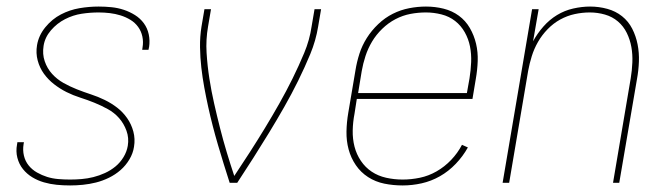

<svg xmlns="http://www.w3.org/2000/svg" viewBox="-20 -558 2040 586"><path d="M194 8Q173 8 153 6Q133 4 114 -1.5Q95 -7 78.5 -17Q62 -27 50 -42Q38 -57 33 -76.5Q28 -96 32 -117Q32 -118 32.5 -120Q33 -122 33 -124H53Q53 -123 52.5 -121Q52 -119 52 -118Q49 -100 53 -83Q57 -66 67.5 -53Q78 -40 93 -31.5Q108 -23 124 -18Q140 -13 158 -11.5Q176 -10 194 -10Q211 -10 229 -11.5Q247 -13 265 -17.5Q283 -22 300.5 -30Q318 -38 332.5 -50Q347 -62 357 -78.5Q367 -95 370 -113Q374 -137 366 -159Q358 -181 343.5 -197.5Q329 -214 309 -225Q289 -236 268 -244.5Q247 -253 225 -260Q203 -267 183 -277Q163 -287 145 -301Q127 -315 114 -333Q101 -351 95 -373.5Q89 -396 93 -420Q98 -450 118.5 -475Q139 -500 166 -514Q193 -528 222.5 -533Q252 -538 281 -538Q301 -538 320.5 -536Q340 -534 358 -528Q376 -522 392 -512Q408 -502 419 -487Q430 -472 434 -453Q438 -434 435 -414Q434 -412 434 -410Q434 -408 433 -406H414Q414 -408 414.5 -409.5Q415 -411 415 -413Q418 -430 414.5 -446.5Q411 -463 401.5 -476Q392 -489 378 -497.5Q364 -506 348 -511Q332 -516 315 -518Q298 -520 281 -520Q255 -520 229 -516Q203 -512 178.5 -499.5Q154 -487 135.5 -465.5Q117 -444 113 -418Q109 -393 116.5 -371Q124 -349 139 -332.5Q154 -316 173.5 -305Q193 -294 214.5 -285.5Q236 -277 257.5 -270Q279 -263 299.5 -253Q320 -243 337.5 -229.5Q355 -216 368 -197.5Q381 -179 387 -156.5Q393 -134 389 -110Q386 -90 375 -71.5Q364 -53 348 -39Q332 -25 312.5 -15.5Q293 -6 273 -1Q253 4 233 6Q213 8 194 8Z M681 0Q672 -28 663 -57Q654 -86 645.5 -115Q637 -144 629.5 -173Q622 -202 615.5 -231.5Q609 -261 603.5 -291Q598 -321 594.5 -351.5Q591 -382 590.5 -414Q590 -446 595 -477L604 -530H624L615 -477Q608 -437 610.5 -397Q613 -357 619 -318.5Q625 -280 633.5 -242.5Q642 -205 651.5 -167.5Q661 -130 672 -93.5Q683 -57 695 -21Q719 -57 742.5 -93.5Q766 -130 788.5 -167Q811 -204 832.5 -242Q854 -280 873 -318.5Q892 -357 908.5 -396.5Q925 -436 931 -477L940 -530H960L951 -477Q944 -434 927 -393Q910 -352 890 -311.5Q870 -271 847.5 -231.5Q825 -192 801.5 -153.5Q778 -115 753.5 -76.5Q729 -38 704 0Z M1209 8Q1180 8 1153 2.5Q1126 -3 1103.5 -17.5Q1081 -32 1066 -54Q1051 -76 1044 -102Q1037 -128 1037.5 -156.5Q1038 -185 1043 -214L1065 -344Q1069 -369 1077 -394Q1085 -419 1099.5 -442Q1114 -465 1134.5 -484.5Q1155 -504 1179 -516Q1203 -528 1229 -533Q1255 -538 1280 -538Q1280 -538 1280 -538Q1280 -538 1280 -538Q1308 -538 1334 -531.5Q1360 -525 1380.5 -510Q1401 -495 1414 -472.5Q1427 -450 1433 -424.5Q1439 -399 1438 -371.5Q1437 -344 1432 -316L1422 -256H1069L1062 -211Q1057 -185 1056.5 -159.5Q1056 -134 1062 -110.5Q1068 -87 1081.5 -67Q1095 -47 1114.5 -34Q1134 -21 1158.5 -15.5Q1183 -10 1209 -10Q1235 -10 1261.5 -15.5Q1288 -21 1312.5 -35Q1337 -49 1357 -70Q1377 -91 1390 -116L1408 -108Q1393 -81 1371 -58Q1349 -35 1322.5 -20Q1296 -5 1267 1.5Q1238 8 1209 8ZM1405 -274 1413 -319Q1417 -344 1418 -368.5Q1419 -393 1414.5 -416Q1410 -439 1398.5 -459.5Q1387 -480 1369 -494Q1351 -508 1327.5 -514Q1304 -520 1280 -520Q1256 -520 1232.5 -515.5Q1209 -511 1187 -499.5Q1165 -488 1146.5 -470Q1128 -452 1115.5 -431Q1103 -410 1095.5 -387Q1088 -364 1084 -341L1073 -274Z M1514 0 1604 -530H1624L1607 -432Q1620 -456 1638.5 -477Q1657 -498 1680 -512Q1703 -526 1729.5 -532Q1756 -538 1781 -538Q1808 -538 1833.5 -531Q1859 -524 1878.5 -508.5Q1898 -493 1909.5 -470.5Q1921 -448 1926 -422.5Q1931 -397 1930 -370Q1929 -343 1924 -316L1870 0H1851L1905 -319Q1909 -343 1910 -367.5Q1911 -392 1907 -414.5Q1903 -437 1893 -457.5Q1883 -478 1866 -492.5Q1849 -507 1826.5 -513.5Q1804 -520 1780 -520Q1757 -520 1734 -515Q1711 -510 1690 -498.5Q1669 -487 1651.5 -469Q1634 -451 1622 -430Q1610 -409 1603 -386.5Q1596 -364 1592 -342L1534 0Z"/></svg>

Font: iosevka_custom_sans_ss08 Thin
Style: Italic
Weight: 100
Italic angle: -10°
Designer: Belleve Invis
Foundry: Belleve Invis
Version: Version 10.3.0; ttfautohint (v1.8.3)